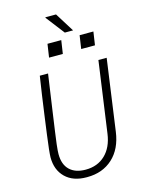

<svg xmlns="http://www.w3.org/2000/svg" viewBox="-149 -1117 898 1212"><g transform="rotate(-15 300.0 -511.5)"><path d="M262 10Q174 10 124 -39Q74 -88 74 -170Q74 -185 78 -223.5Q82 -262 89.5 -316.5Q97 -371 105.5 -434.5Q114 -498 123.5 -563Q133 -628 142 -686H196Q176 -549 163.5 -460.5Q151 -372 143.5 -320Q136 -268 133 -241Q130 -214 129 -201Q128 -188 128 -177Q128 -109 165 -73.5Q202 -38 269 -38Q347 -38 397.5 -86.5Q448 -135 460 -222L525 -686H579L514 -220Q499 -111 433 -50.5Q367 10 266 10ZM419 -908H365L271 -1030L272 -1033H341ZM528 -781H438L451 -868H541ZM318 -781H228L241 -868H331Z"/></g></svg>

Font: Chivo Mono Medium Thin
Style: Italic
Weight: 250
Italic angle: -8.05°
Monospace: yes
Version: Version 1.008